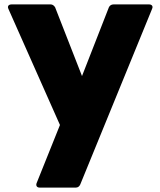

<svg xmlns="http://www.w3.org/2000/svg" viewBox="-20 -567 728 871"><path d="M160 284H324C333 284 340 279 344 270L670 -527C671 -530 672 -533 672 -535C672 -542 666 -547 657 -547H495C485 -547 478 -542 474 -534L352 -222L230 -534C225 -542 218 -547 210 -547H32C22 -547 16 -542 16 -535C16 -532 17 -530 18 -527L252 0L146 264C142 275 147 284 160 284Z"/></svg>

Font: LINE Seed JP_OTF ExtraBold
Style: Regular
Weight: 800
Designer: LY Corporation & Fontrix & Fontworks
Version: Version 1.013